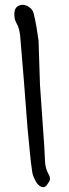

<svg xmlns="http://www.w3.org/2000/svg" viewBox="-20 -765 288 802"><path d="M161 17Q142 15 130 -6.5Q118 -28 115 -44Q108 -90 104 -137Q100 -184 95 -230Q88 -328 80 -425Q72 -522 64 -618Q60 -649 49.5 -667Q39 -685 40 -707Q40 -727 50.5 -736Q61 -745 76 -745Q90 -744 103 -734.5Q116 -725 120 -711Q127 -684 132 -654.5Q137 -625 141 -596L147 -411Q151 -346 156 -281.5Q161 -217 165 -153Q167 -122 168 -91.5Q169 -61 185 -33Q191 -22 187 -9Q183 -2 176 7.5Q169 17 161 17Z"/></svg>

Font: Mynerve
Style: Regular
Weight: 400
Designer: Carolina Short
Foundry: Carolina Short
Version: Version 1.000; ttfautohint (v1.8.4.7-5d5b)